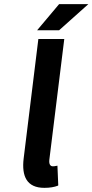

<svg xmlns="http://www.w3.org/2000/svg" viewBox="-20 -894 446 926"><path d="M194 12C221 12 242 8 258 2L261 0L257 -95L252 -94C243 -92 239 -92 234 -92C226 -92 215 -98 218 -124L290 -706H165L94 -129C84 -44 109 12 194 12ZM265 -874 159 -748H265L406 -874Z"/></svg>

Font: Falling Sky
Style: MedObl
Weight: 500
Designer: Paul D. Hunt
Foundry: Adobe Systems Incorporated
Version: Version 1.02